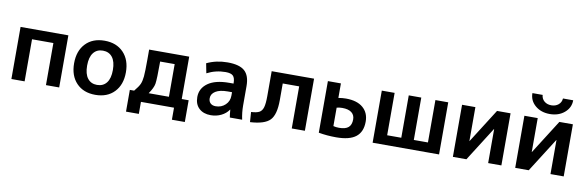

<svg xmlns="http://www.w3.org/2000/svg" viewBox="-56 -1260 5762 1887"><g transform="rotate(10 2825.0 -316.5)"><path d="M69 -520H546V0H414V-420H201V0H69Z M718.5 -457Q788 -530 907 -530Q1026 -530 1096 -457Q1166 -384 1166 -260Q1166 -136 1096 -63Q1026 10 907 10Q788 10 718.5 -63Q649 -136 649 -260Q649 -384 718.5 -457ZM907 -89Q968 -89 1002 -132.5Q1036 -176 1036 -260Q1036 -344 1002 -387.5Q968 -431 907 -431Q847 -431 813 -387.5Q779 -344 779 -260Q779 -176 813 -132.5Q847 -89 907 -89Z M1422 -97H1624V-423H1479Q1479 -244 1471.5 -200.5Q1464 -157 1422 -97ZM1277 -97Q1317 -145 1330 -174.5Q1343 -204 1347.5 -251.5Q1352 -299 1352 -423V-520H1752V-97H1821V120H1692V0H1362V120H1234V-97Z M2134 -530Q2253 -530 2305 -483.5Q2357 -437 2357 -333V-140Q2357 -69 2372 0H2249Q2243 -33 2240 -77H2238Q2210 -36 2162.5 -13Q2115 10 2059 10Q1986 10 1942.5 -30.5Q1899 -71 1899 -143Q1899 -230 1972.5 -282.5Q2046 -335 2184 -335H2227V-338Q2227 -391 2206 -412Q2185 -433 2131 -433Q2033 -433 1946 -388L1927 -485Q2022 -530 2134 -530ZM2021 -153Q2021 -121 2040 -103Q2059 -85 2092 -85Q2149 -85 2188 -122Q2227 -159 2227 -215V-249H2184Q2105 -249 2063 -222.5Q2021 -196 2021 -153Z M2998 0H2867V-420H2703V-253Q2703 -109 2650 -53.5Q2597 2 2452 10L2445 -90Q2501 -93 2527 -107.5Q2553 -122 2564 -159Q2575 -196 2575 -272V-520H2998Z M3136 -520H3266V-375Q3305 -382 3341 -382Q3452 -382 3511.5 -331Q3571 -280 3571 -192Q3571 -90 3508 -40Q3445 10 3311 10Q3219 10 3136 -5ZM3266 -278V-94Q3291 -87 3323 -87Q3387 -87 3416.5 -112.5Q3446 -138 3446 -192Q3446 -236 3414.5 -260.5Q3383 -285 3321 -285Q3294 -285 3266 -278Z M4337 0H3674V-520H3802V-97H3943V-520H4068V-97H4209V-520H4337Z M4608 -520V-181H4609L4824 -520H4959V0H4827V-339H4825L4610 0H4475V-520Z M5230 -520V-181H5231L5446 -520H5581V0H5449V-339H5447L5232 0H5097V-520ZM5136 -753H5238Q5241 -714 5269 -690.5Q5297 -667 5339 -667Q5381 -667 5409.5 -690.5Q5438 -714 5441 -753H5543Q5543 -679 5485 -629.5Q5427 -580 5339 -580Q5251 -580 5193.5 -629Q5136 -678 5136 -753Z"/></g></svg>

Font: Mplus 1p Bold
Style: Bold
Weight: 700
Version: Version 1.061